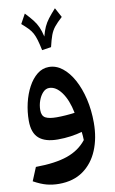

<svg xmlns="http://www.w3.org/2000/svg" viewBox="-114 -859 716 1199"><g transform="rotate(-10 244.5 -260.0)"><path d="M258.3 -566.9 200.2 -558.1Q191.9 -598.1 184.3 -623.8Q176.8 -649.4 167 -667.7Q157.2 -686 141.4 -702.6Q125.5 -719.2 100.1 -741.2L133.3 -801.8Q162.6 -771 180.4 -748Q198.2 -725.1 209.2 -700.4Q220.2 -675.8 228.5 -639.6Q237.8 -674.8 248.8 -699Q259.8 -723.1 277.6 -746.6Q295.4 -770 324.2 -801.8L356.9 -741.2Q324.2 -711.4 306.6 -689.5Q289.1 -667.5 279.1 -640.1Q269 -612.8 258.3 -566.9ZM159.7 282.7Q119.6 282.7 82.8 273.2Q45.9 263.7 0 238.3L35.2 153.3Q159.2 152.3 236.1 125.5Q313 98.6 358.9 40Q358.4 26.4 357.7 14.2Q356.9 2 355 -12.2Q322.3 -2.9 283 2.7Q243.7 8.3 200.7 8.3Q121.1 8.3 81.3 -26.4Q41.5 -61 41.5 -137.7Q41.5 -194.8 54.4 -250Q67.4 -305.2 91.3 -349.6Q115.2 -394 148.4 -420.7Q181.6 -447.3 222.7 -447.3Q268.6 -447.3 307.9 -416.5Q347.2 -385.7 376.7 -331.8Q406.2 -277.8 422.9 -207Q439.5 -136.2 439.5 -56.2Q439.5 40.5 407.7 117.2Q376 193.8 313.7 238.3Q251.5 282.7 159.7 282.7ZM332 -137.7Q315.4 -220.7 280 -269.3Q244.6 -317.9 201.7 -317.9Q179.7 -317.9 162.1 -299.1Q144.5 -280.3 134 -251.2Q123.5 -222.2 123.5 -190.4Q123.5 -154.3 146.5 -141.8Q169.4 -129.4 217.3 -129.4Q244.6 -129.4 274.9 -131.6Q305.2 -133.8 332 -137.7Z"/></g></svg>

Font: Pinar DS4-SemiBold
Style: Regular
Weight: 600
Designer: Amin Abedi
Version: Version 2.000